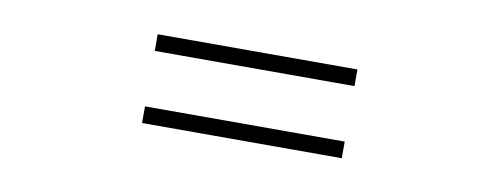

<svg xmlns="http://www.w3.org/2000/svg" viewBox="-32 -585 1064 409"><g transform="rotate(10 500.0 -380.0)"><path d="M716 -476H284V-440H716ZM716 -320H284V-284H716Z"/></g></svg>

Font: Spoqa Han Sans Neo
Style: Regular
Weight: 400
Designer: [Spoqa Han Sans Neo] Dong-huui Kim ___ Younghwa Kang ___ Yujin Lee ___ [Noto Sans] Ryoko NISHIZUKA ____ (kana & ideograp
Foundry: Spoqa (http://www.spoqa-han-sans.com)
Version: Version 1.100;hotconv 1.0.109;makeotfexe 2.5.65596